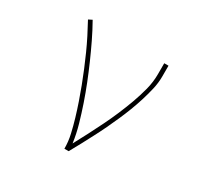

<svg xmlns="http://www.w3.org/2000/svg" viewBox="-122 -679 843 821"><g transform="rotate(30 300.0 -269.0)"><path d="M286 0Q286 -35 278 -70Q270 -105 260 -138.5Q250 -172 238.5 -205.5Q227 -239 214.5 -272Q202 -305 188.5 -337.5Q175 -370 160.5 -402.5Q146 -435 130 -466.5Q114 -498 97 -529L115 -538Q137 -499 156.5 -458.5Q176 -418 194 -377Q212 -336 228.5 -294.5Q245 -253 259.5 -210.5Q274 -168 286.5 -124.5Q299 -81 305 -37Q324 -72 342 -107Q360 -142 377.5 -177.5Q395 -213 410.5 -249.5Q426 -286 439.5 -323Q453 -360 463 -398.5Q473 -437 473 -477V-530H494V-477Q494 -445 486.5 -413Q479 -381 469.5 -350.5Q460 -320 448.5 -290Q437 -260 424 -230.5Q411 -201 397 -171.5Q383 -142 368 -113.5Q353 -85 338 -56.5Q323 -28 307 0Z"/></g></svg>

Font: Iosevka Curly Slab ThEx
Style: Regular
Weight: 100
Width: 7
Monospace: yes
Designer: Belleve Invis
Foundry: Belleve Invis
Version: Version 11.1.0; ttfautohint (v1.8.3)